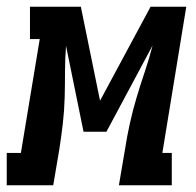

<svg xmlns="http://www.w3.org/2000/svg" viewBox="-62 -550 582 570"><path d="M-42 0V-96H0L56 -434H27V-530H178L235 -251L385 -530H491L420 -96H448V0H291L309 -106Q315 -145 323.5 -183.5Q332 -222 343.5 -260.5Q355 -299 368 -337.5Q381 -376 391 -415L254 -159H186L134 -414Q131 -376 131 -337.5Q131 -299 130 -260.5Q129 -222 124.5 -183Q120 -144 114 -106L96 0Z"/></svg>

Font: Iosevka Slab
Style: Bold Italic
Weight: 700
Italic angle: -9°
Monospace: yes
Designer: Belleve Invis
Foundry: Belleve Invis
Version: Version 11.1.0; ttfautohint (v1.8.3)